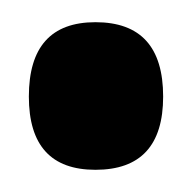

<svg xmlns="http://www.w3.org/2000/svg" viewBox="-20 -141 173 173"><path d="M66 12Q6 12 6 -54Q6 -121 66 -121Q127 -121 127 -54Q127 12 66 12Z"/></svg>

Font: Bricolage Grotesque 10pt Condensed Medium
Style: Regular
Weight: 500
Width: 3
Designer: Mathieu Triay
Foundry: Atelier Triay
Version: Version 1.000; ttfautohint (v1.8.4.7-5d5b);gftools[0.9.32]